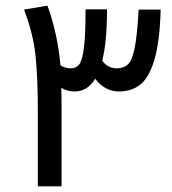

<svg xmlns="http://www.w3.org/2000/svg" viewBox="-20 -660 609 680"><path d="M549 -626Q546 -513 527 -449Q508 -385 477 -360.5Q446 -336 401 -336Q352 -336 317 -381Q290 -336 244 -336Q218 -336 197 -349Q198 -324 198 -271V0H114V-262Q114 -389 105.5 -466Q97 -543 65 -626L148 -640Q184 -542 194 -429Q210 -418 230 -418Q249 -418 260 -431Q271 -444 277 -489Q283 -534 283 -627H359Q359 -511 342 -445Q362 -418 393 -418Q418 -418 433 -432Q448 -446 457 -490.5Q466 -535 471 -626Z"/></svg>

Font: FiraGOUPP
Style: Medium
Weight: 400
Designer: bBox Type
Foundry: bBox Type GmbH
Version: Version 1.001